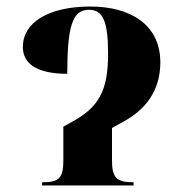

<svg xmlns="http://www.w3.org/2000/svg" viewBox="-20 -568 553 588"><path d="M109 0H389V-10H385C337 -10 323 -25 323 -76V-176L357 -195C423 -230 471 -288 471 -377C471 -492 380 -548 257 -548C128 -548 50 -499 50 -424C50 -371 96 -342 186 -342C186 -488 202 -538 252 -538C295 -538 311 -504 311 -403C311 -289 282 -238 197 -193L174 -180V-76C174 -25 161 -10 115 -10H109Z"/></svg>

Font: Noto Serif Display Condensed Extra
Style: Regular
Weight: 800
Width: 3
Designer: Monotype Design Team
Foundry: Monotype Imaging Inc.
Version: Version 1.900